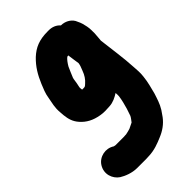

<svg xmlns="http://www.w3.org/2000/svg" viewBox="-293 -878 1209 1209"><g transform="rotate(-45 311.5 -273.5)"><path d="M380.2 -497.4C377.3 -478.4 374 -472.6 363.8 -446C353.6 -417.5 338.1 -394 318.3 -377.2C304.8 -365 304.3 -363.5 288 -363.5C284.4 -363.5 281.4 -363.5 278 -363.7C277.6 -367.5 277.3 -370.3 276.5 -376.5V-385.9C276.9 -389 277.9 -394.3 279.2 -399.1C284 -416.9 286.6 -447.8 289.7 -456.7C298.4 -476.7 310.9 -508.6 320.1 -527.3C331.2 -546.6 345.8 -566.9 358.7 -576.1C360 -576.4 363.7 -577.1 368.7 -577.7C371.7 -549.4 377.2 -521.9 380.2 -497.4ZM254 32.5H179.6C177.1 32 172.1 31.1 166.8 30.1C120.3 -0.8 56.4 12.9 27.7 58.6C-4.6 110 17.5 168.8 57.7 195.5C84.8 212.4 128.6 230.5 174 230.5H254C261.3 230.5 267.6 230.2 275 229.5C329.4 228.9 375.9 209.4 410.3 194.7C451.5 178 487.3 153.1 514 117.5C522.2 106.6 527.6 98.7 540.5 79.3C562 45 571.9 8.9 582.6 -23.1C582.8 -23.9 583.3 -25.4 583.5 -26.4C591.8 -61.7 604.6 -100.6 609.3 -150C613.3 -183.5 609.8 -207.5 608.5 -233.9C604.3 -320.1 589.2 -414.7 579.7 -498.4C580.1 -503.2 580.7 -509.6 581.4 -515.7L583.3 -541.3C584.5 -551.4 585.3 -562.5 584.5 -574.5V-586C584.5 -598 583.2 -610.2 580.8 -622.4C576.9 -641.5 572.7 -662.5 560.2 -686.5C548.3 -719.5 511.9 -743.9 469.5 -744.1C450.1 -766.4 422.6 -776.5 394 -776.5H384C307.6 -776.5 261.6 -756.1 217.3 -715.4C172.7 -672.6 146.3 -627 122.3 -570.1C110.3 -539.6 97 -513.2 90.9 -470.6C86.2 -440.4 74.8 -407.7 79.7 -358.6L81.7 -332.5C85.9 -294.4 94.3 -264.2 121 -234C151.8 -198.9 191 -178.2 244.2 -169.1C275.2 -163.2 302.1 -166.2 327.1 -167.6C359 -169.3 388.4 -184.6 412.1 -199.8C413 -188.7 413.5 -181.4 412.7 -169.7C408.9 -140 400.5 -108.4 392 -79.4C387.5 -63.6 382.1 -52.1 376 -31.8C369.7 -19.2 361.7 -10.7 351.9 3C350.5 4.4 335.5 10.4 314.2 21.4C303.5 24.8 287.2 29.1 273.8 31.5H268C263.6 31.5 258.5 32.5 254 32.5Z"/></g></svg>

Font: Smoothie
Style: ExBd
Weight: 800
Foundry: Cannot Into Space Fonts
Version: Version 0.8